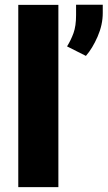

<svg xmlns="http://www.w3.org/2000/svg" viewBox="-20 -770 443 790"><path d="M220.2 -750V0H55.2V-750ZM402.8 -750.5V-716.8Q402.8 -668 381.6 -619.4Q360.4 -570.8 333.5 -540L255.9 -579.1Q272 -605 282.5 -634Q293 -663.1 293 -707.5V-750.5Z"/></svg>

Font: Vazirmatn FD Black
Style: Regular
Weight: 900
Designer: Saber Rastikerdar
Foundry: Saber Rastikerdar
Version: Version 33.003